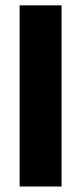

<svg xmlns="http://www.w3.org/2000/svg" viewBox="-20 -680 296 700"><path d="M51.5 0V-660.5H204.5V0Z"/></svg>

Font: Anek Gurmukhi Medium
Style: Bold
Weight: 700
Version: Version 1.003